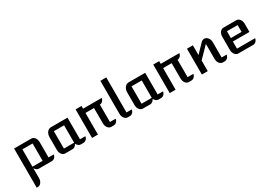

<svg xmlns="http://www.w3.org/2000/svg" viewBox="25 -1902 4619 3291"><g transform="rotate(-30 2335.0 -256.5)"><path d="M210.4 139.2Q210.4 165 203.4 187.7Q196.3 210.4 183.8 227.3Q171.4 244.1 154.8 254.2Q138.2 264.2 119.1 264.2H93.8V-511.2H436Q455.1 -511.2 471.7 -501.5Q488.3 -491.7 501 -474.9Q513.7 -458 521 -435.5Q528.3 -413.1 528.3 -387.2V-83.5H631.3Q629.4 -66.4 621.8 -51Q614.3 -35.6 602.8 -24.4Q591.3 -13.2 576.7 -6.6Q562 0 545.9 0H288.6Q265.1 0 244.6 -14.9Q224.1 -29.8 210 -54.7ZM411.6 -84V-427.7H210V-84Z M716.3 -373.5Q716.3 -402.8 724.4 -428.2Q732.4 -453.6 746.6 -472.2Q760.7 -490.7 780 -501.2Q799.3 -511.7 821.8 -511.7H1150.9V-83.5H1256.8Q1254.9 -66.4 1247.3 -51Q1239.7 -35.6 1228.3 -24.4Q1216.8 -13.2 1202.1 -6.6Q1187.5 0 1171.4 0H1119.1Q1095.2 0 1073.7 -16.4Q1052.2 -32.7 1038.1 -60.5Q1023.9 -32.7 1002.4 -16.4Q981 0 957 0H809.1Q790 0 772.9 -9.8Q755.9 -19.5 743.4 -36.1Q731 -52.7 723.6 -75Q716.3 -97.2 716.3 -122.6ZM1034.7 -83.5V-427.7H832.5V-83.5Z M1341.8 -564.9H1459V-511.2H1827.1Q1825.2 -494.1 1817.6 -478.8Q1810.1 -463.4 1798.8 -452.1Q1787.6 -440.9 1773.2 -434.3Q1758.8 -427.7 1743.7 -427.7V-83.5H1856.9Q1855 -66.4 1847.4 -51Q1839.8 -35.6 1828.1 -24.4Q1816.4 -13.2 1801.3 -6.6Q1786.1 0 1769 0H1720.2Q1701.2 0 1684.1 -9.8Q1667 -19.5 1654.3 -36.4Q1641.6 -53.2 1634.3 -75.7Q1627 -98.1 1627 -124V-427.7H1458V0H1341.8Z M1954.6 -776.9H2071.3V-83.5H2175.3Q2172.4 -64 2164.3 -48.3Q2156.2 -32.7 2144.8 -22Q2133.3 -11.2 2118.9 -5.6Q2104.5 0 2088.9 0H2047.9Q2028.8 0 2011.7 -9.8Q1994.6 -19.5 1981.9 -36.4Q1969.2 -53.2 1961.9 -75.7Q1954.6 -98.1 1954.6 -124Z M2253.4 -373.5Q2253.4 -402.8 2261.5 -428.2Q2269.5 -453.6 2283.7 -472.2Q2297.9 -490.7 2317.1 -501.2Q2336.4 -511.7 2358.9 -511.7H2688V-83.5H2793.9Q2792 -66.4 2784.4 -51Q2776.9 -35.6 2765.4 -24.4Q2753.9 -13.2 2739.3 -6.6Q2724.6 0 2708.5 0H2656.2Q2632.3 0 2610.8 -16.4Q2589.4 -32.7 2575.2 -60.5Q2561 -32.7 2539.6 -16.4Q2518.1 0 2494.1 0H2346.2Q2327.1 0 2310.1 -9.8Q2293 -19.5 2280.5 -36.1Q2268.1 -52.7 2260.7 -75Q2253.4 -97.2 2253.4 -122.6ZM2571.8 -83.5V-427.7H2369.6V-83.5Z M2878.9 -564.9H2996.1V-511.2H3364.3Q3362.3 -494.1 3354.7 -478.8Q3347.2 -463.4 3335.9 -452.1Q3324.7 -440.9 3310.3 -434.3Q3295.9 -427.7 3280.8 -427.7V-83.5H3394Q3392.1 -66.4 3384.5 -51Q3377 -35.6 3365.2 -24.4Q3353.5 -13.2 3338.4 -6.6Q3323.2 0 3306.2 0H3257.3Q3238.3 0 3221.2 -9.8Q3204.1 -19.5 3191.4 -36.4Q3178.7 -53.2 3171.4 -75.7Q3164.1 -98.1 3164.1 -124V-427.7H2995.1V0H2878.9Z M3515.1 -511.2H3631.8V-317.9L3782.7 -474.1Q3798.3 -492.2 3815.2 -502Q3832 -511.7 3855.5 -511.7Q3875 -511.7 3893.1 -502Q3911.1 -492.2 3924.8 -475.3Q3938.5 -458.5 3946.5 -436Q3954.6 -413.6 3954.6 -387.7V-84H4053.2Q4051.3 -66.4 4043.7 -51.3Q4036.1 -36.1 4024.7 -24.7Q4013.2 -13.2 3998.5 -6.6Q3983.9 0 3967.8 0H3929.7Q3910.2 0 3893.3 -9.8Q3876.5 -19.5 3864 -36.4Q3851.6 -53.2 3844.2 -75.7Q3836.9 -98.1 3836.9 -124V-420.9L3631.8 -210V0H3515.1Z M4141.6 -387.2Q4141.6 -413.1 4148.9 -435.5Q4156.2 -458 4168.7 -474.9Q4181.2 -491.7 4198.2 -501.5Q4215.3 -511.2 4234.4 -511.2H4493.7Q4512.7 -511.2 4529.5 -501.5Q4546.4 -491.7 4559.1 -474.9Q4571.8 -458 4579.1 -435.5Q4586.4 -413.1 4586.4 -387.2V-224.6H4258.3V-83.5H4616.7Q4614.7 -66.4 4607.2 -51Q4599.6 -35.6 4588.1 -24.4Q4576.7 -13.2 4562 -6.6Q4547.4 0 4531.2 0H4234.4Q4215.3 0 4198.2 -9.8Q4181.2 -19.5 4168.7 -36.4Q4156.2 -53.2 4148.9 -75.7Q4141.6 -98.1 4141.6 -124ZM4469.7 -293V-427.7H4258.3V-293Z"/></g></svg>

Font: Atomic Age
Style: Regular
Weight: 400
Designer: James Grieshaber
Foundry: James Grieshaber
Version: Version 1.008; ttfautohint (v1.4.1) -l 6 -r 46 -G 0 -x 0 -H 